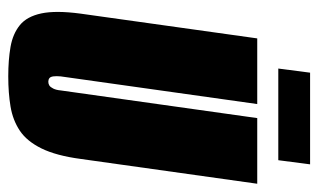

<svg xmlns="http://www.w3.org/2000/svg" viewBox="-173 -586 771 465"><g transform="rotate(90 212.5 -353.5)"><path d="M165 12Q125 12 93.5 6.5Q62 1 41 -16Q20 -33 12.5 -68Q5 -103 13 -163L73 -591H232L165 -115Q164 -104 165 -97Q166 -90 169.5 -87.5Q173 -85 178 -85Q183 -85 187 -87.5Q191 -90 194.5 -97Q198 -104 199 -115L266 -591H425L365 -164Q357 -104 339.5 -68.5Q322 -33 296.5 -16Q271 1 238 6.5Q205 12 165 12ZM146 -642 156 -719H378L368 -642Z"/></g></svg>

Font: Alumni Sans Black
Style: Italic
Weight: 900
Italic angle: -8°
Version: Version 1.016